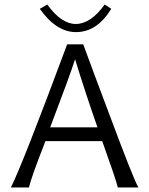

<svg xmlns="http://www.w3.org/2000/svg" viewBox="-20 -829 660 849"><path d="M592 0H501Q494 -32 432 -205H181Q117 -42 108 0H28Q78 -98 277 -633H348Q396 -502 458 -338Q570 -37 592 0ZM202 -266H411Q358 -417 312 -567Q288 -492 202 -266ZM443 -809 472 -790Q409 -687 316 -687Q229 -687 156 -790L189 -809Q251 -723 315 -723Q381 -723 443 -809Z"/></svg>

Font: GFS Neohellenic Rg
Style: Regular
Weight: 400
Designer: Takis Katsoulidis and George D. Matthiopoulos
Foundry: Takis Katsoulidis and George D. Matthiopoulos
Version: Version 1.0